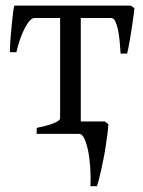

<svg xmlns="http://www.w3.org/2000/svg" viewBox="-20 -474 506 680"><path d="M456.1 -445.3Q455.6 -439 454.1 -426.5Q452.6 -414.1 450.2 -398.4Q447.8 -382.8 445.3 -365.7Q442.9 -348.6 439.9 -332.8Q437 -316.9 434.6 -304Q432.1 -291 430.2 -284.2H407.2Q405.8 -307.1 403.6 -329.8Q401.4 -352.5 397.5 -370.4Q393.6 -388.2 387.9 -399.2Q382.3 -410.2 374.5 -410.2H266.1V-43.9H351.1L363.8 -34.2Q362.8 -17.1 360.1 3.2Q357.4 23.4 354.2 44.7Q351.1 65.9 346.9 86.9Q342.8 107.9 338.6 126.7Q334.5 145.5 330.6 160.6Q326.7 175.8 323.2 185.5H300.3Q301.8 152.3 299.6 119.1Q297.4 85.9 292 59.6Q286.6 33.2 278.6 16.6Q270.5 0 260.3 0H109.9V-21Q126.5 -24.4 141.4 -28.3Q156.2 -32.2 167.7 -36.6Q179.2 -41 186 -45.7Q192.9 -50.3 192.9 -55.7V-410.2H102.1Q94.2 -410.2 85.7 -401.1Q77.1 -392.1 68.6 -376Q60.1 -359.9 52 -337.6Q43.9 -315.4 38.1 -289.1H15.1Q15.1 -295.9 15.6 -309.3Q16.1 -322.8 17.3 -338.9Q18.6 -355 20.3 -372.6Q22 -390.1 23.7 -406.2Q25.4 -422.4 27.1 -435.1Q28.8 -447.8 30.8 -454.1H442.9Z"/></svg>

Font: Gentium Plus
Style: Regular
Weight: 400
Designer: J. Victor Gaultney, Annie Olsen, Iska Routamaa
Foundry: SIL International
Version: Version 1.510